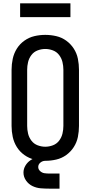

<svg xmlns="http://www.w3.org/2000/svg" viewBox="-20 -951 540 1145"><path d="M275 174H335V84H274Q274 84 274 84Q274 84 274 84Q260 84 245.5 82Q231 80 219.5 69.5Q208 59 208 45Q208 29 221 18.5Q234 8 250 8V-19Q227 -19 205 -14Q183 -9 163.5 3.5Q144 16 132 36Q120 56 120 78Q120 104 135.5 126Q151 148 174.5 159Q198 170 223.5 172Q249 174 275 174ZM250 8Q283 8 315.5 0.5Q348 -7 375 -26.5Q402 -46 420 -74Q438 -102 444.5 -134.5Q451 -167 451 -200V-535Q451 -568 444.5 -600.5Q438 -633 420 -661Q402 -689 375 -708.5Q348 -728 315.5 -735.5Q283 -743 250 -743Q217 -743 185 -735.5Q153 -728 125.5 -708.5Q98 -689 80.5 -661Q63 -633 56 -600.5Q49 -568 49 -535V-200Q49 -167 56 -134.5Q63 -102 80.5 -74Q98 -46 125.5 -26.5Q153 -7 185 0.5Q217 8 250 8ZM250 -76Q227 -76 204.5 -84.5Q182 -93 167.5 -112Q153 -131 147.5 -154Q142 -177 142 -200V-535Q142 -558 147.5 -581Q153 -604 167.5 -623Q182 -642 204.5 -650.5Q227 -659 250 -659Q273 -659 295.5 -650.5Q318 -642 332.5 -623Q347 -604 352.5 -581Q358 -558 358 -535V-200Q358 -177 352.5 -154Q347 -131 332.5 -112Q318 -93 295.5 -84.5Q273 -76 250 -76ZM100 -849H400V-931H100Z"/></svg>

Font: Iosevka SS08 Medium
Style: Regular
Weight: 500
Monospace: yes
Designer: Belleve Invis
Foundry: Belleve Invis
Version: Version 3.4.3; ttfautohint (v1.8.3)